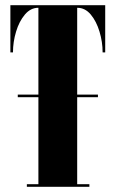

<svg xmlns="http://www.w3.org/2000/svg" viewBox="-20 -720 445 740"><path d="M83.5 0V-10H128V-345.5H48.5V-355.5H128V-690H127.5Q98 -690 76 -664Q54 -638 42 -598.2Q30 -558.5 30 -518H20V-700H385.5V-518H375.5Q375.5 -558.5 363.5 -598.2Q351.5 -638 329.8 -664Q308 -690 278 -690H277.5V-355.5H357.5V-345.5H277.5V-10H324.5V0Z"/></svg>

Font: Imbue 100pt Black
Style: Regular
Weight: 900
Designer: Tyler Finck
Foundry: Etcetera Type Company
Version: Version 1.102; ttfautohint (v1.8.3)